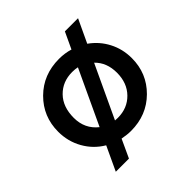

<svg xmlns="http://www.w3.org/2000/svg" viewBox="-190 -774 1032 1032"><g transform="rotate(-45 326.0 -258.5)"><path d="M326 8Q298 8 261 1L213 105H113L177 -32Q116 -68 81 -130Q46 -192 46 -266Q46 -381 126 -460.5Q206 -540 326 -540Q370 -540 409 -528L453 -622H553L491 -490Q545 -452 575.5 -393.5Q606 -335 606 -266Q606 -151 526 -71.5Q446 8 326 8ZM221 -126 366 -436Q349 -440 326 -440Q253 -440 205.5 -391.5Q158 -343 158 -259.5Q158 -176 221 -126ZM326 -92Q399 -92 446.5 -140.5Q494 -189 494 -267Q494 -345 445 -392L305 -93Q312 -92 326 -92Z"/></g></svg>

Font: Montreal
Style: Regular
Weight: 400
Designer: Julieta Ulanovsky, usr_local_share
Foundry: Julieta Ulanovsky, usr_local_share
Version: Version 2.001